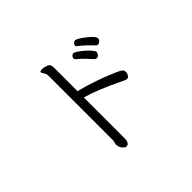

<svg xmlns="http://www.w3.org/2000/svg" viewBox="-160 -993 1320 1320"><g transform="rotate(-45 500.0 -332.5)"><path d="M361 -4 368 -31V-659Q368 -682 357.5 -695.5Q347 -709 347 -716Q347 -726 367 -726Q387 -726 406.5 -718.5Q426 -711 430 -700.5Q434 -690 434 -673V-446Q564 -414 700 -356Q755 -333 760 -320Q763 -313 763 -302Q763 -291 755 -278Q747 -265 736.5 -265Q726 -265 719.5 -268Q713 -271 694 -280Q538 -356 434 -385V11Q434 53 411 60Q409 61 400.5 61Q392 61 376.5 43.5Q361 26 361 -4ZM772 -576Q766 -573 758 -573Q750 -573 742.5 -582.5Q735 -592 707 -619Q679 -646 650 -668Q643 -672 643 -680.5Q643 -689 652 -697.5Q661 -706 669 -706Q677 -706 696 -694.5Q715 -683 737 -666Q759 -649 775 -632.5Q791 -616 791 -602Q791 -588 772 -576ZM580 -611Q573 -617 573 -625.5Q573 -634 581 -642.5Q589 -651 598 -651Q607 -651 626.5 -638Q646 -625 667 -606.5Q688 -588 703 -570Q718 -552 718 -543.5Q718 -535 709.5 -524Q701 -513 689 -513Q677 -513 668 -524Q659 -535 631 -564Q603 -593 580 -611Z"/></g></svg>

Font: LXGW Bright TC
Style: Regular
Weight: 400
Designer: Christian Thalmann (Catharsis Fonts)
Foundry: LXGW / Christian Thalmann (Catharsis Fonts) / Fontworks Inc.
Version: Version 5.501